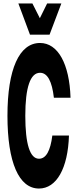

<svg xmlns="http://www.w3.org/2000/svg" viewBox="-20 -1068 440 1108"><path d="M252 -1048 210 -963 167 -1048H86L153 -868H266L334 -1048ZM205 20C306 20 372 -96 378 -286H282C271 -198 246 -152 205 -152C153 -152 126 -236 126 -400C126 -564 155 -648 211 -648C254 -648 280 -599 291 -504H387C381 -700 314 -820 211 -820C91 -820 23 -669 23 -400C23 -131 89 20 205 20Z"/></svg>

Font: Yard Headline
Style: Regular
Weight: 400
Monospace: yes
Designer: Roman Shamin
Foundry: Evil Martians
Version: Version 1.000